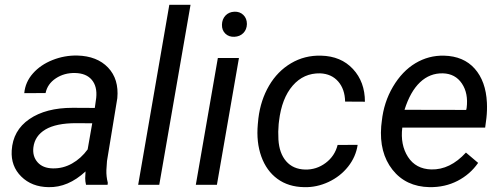

<svg xmlns="http://www.w3.org/2000/svg" viewBox="-20 -770 2084 800"><path d="M338.4 0Q335 -14.2 335 -27.8L336.4 -55.7Q263.7 11.7 182.1 9.8Q112.3 8.8 68.6 -34.4Q24.9 -77.6 28.8 -142.6Q33.7 -226.6 102.3 -273.7Q170.9 -320.8 282.7 -320.8L375 -320.3L380.9 -362.3Q385.7 -409.7 362.5 -437.3Q339.4 -464.8 293 -465.8Q247.6 -466.8 212.6 -443.6Q177.7 -420.4 169.9 -382.3L81.1 -381.8Q85.4 -428.2 117.2 -464.1Q148.9 -500 198.7 -519.8Q248.5 -539.6 301.8 -538.6Q384.3 -536.6 430.2 -488.5Q476.1 -440.4 468.8 -360.8L425.8 -99.1L423.3 -61.5Q422.4 -34.7 429.2 -8.3L428.2 0ZM199.7 -68.4Q242.2 -67.4 280 -88.6Q317.9 -109.9 345.2 -147.5L364.3 -256.3L297.4 -256.8Q213.9 -256.8 169.4 -230.5Q125 -204.1 119.1 -155.8Q114.7 -118.7 136.5 -94Q158.2 -69.3 199.7 -68.4Z M643.6 0H555.7L685.5 -750H773.9Z M883.8 0H795.9L887.7 -528.3H975.6ZM956.5 -721.2Q979 -722.2 993.9 -707.8Q1008.8 -693.4 1008.8 -669.9Q1008.3 -647 993.9 -632.3Q979.5 -617.7 956.5 -616.7Q933.6 -615.7 918.9 -629.9Q904.3 -644 904.8 -667Q905.3 -689.9 919.4 -705.1Q933.6 -720.2 956.5 -721.2Z M1251.5 -63.5Q1298.8 -62.5 1336.9 -91.1Q1375 -119.6 1386.7 -166L1470.2 -166.5Q1462.9 -116.7 1430.4 -75.7Q1397.9 -34.7 1348.6 -11.7Q1299.3 11.2 1247.6 9.8Q1181.6 8.8 1136 -24.7Q1090.3 -58.1 1068.8 -117.9Q1047.4 -177.7 1054.2 -252.4L1056.6 -276.9Q1065.9 -353 1101.1 -413.1Q1136.2 -473.1 1192.9 -506.6Q1249.5 -540 1317.9 -538.1Q1400.9 -536.1 1450.7 -482.4Q1500.5 -428.7 1500.5 -346.2L1418 -346.7Q1417 -398.4 1389.2 -430.4Q1361.3 -462.4 1314 -464.4Q1245.1 -465.8 1199.5 -413.1Q1153.8 -360.4 1142.6 -265.6L1141.1 -252.9Q1138.2 -221.7 1140.1 -188.5Q1143.6 -131.3 1172.4 -98.1Q1201.2 -64.9 1251.5 -63.5Z M1769.5 9.8Q1670.9 7.8 1615.2 -63Q1559.6 -133.8 1568.4 -244.1L1570.8 -265.1Q1579.1 -343.8 1617.4 -408.7Q1655.8 -473.6 1710.9 -506.6Q1766.1 -539.6 1830.1 -538.1Q1911.6 -536.1 1958 -483.9Q2004.4 -431.6 2008.8 -342.3Q2010.3 -310.5 2006.8 -278.8L2001.5 -238.3H1656.2Q1647.5 -166.5 1679.9 -116.2Q1712.4 -65.9 1776.9 -64Q1855 -62 1921.4 -134.3L1972.2 -91.3Q1939 -43.5 1886.5 -16.4Q1834 10.7 1769.5 9.8ZM1825.7 -464.4Q1771 -465.8 1730.2 -427.2Q1689.5 -388.7 1665.5 -312.5L1922.4 -312L1924.3 -319.8Q1932.1 -381.3 1904.5 -422.1Q1877 -462.9 1825.7 -464.4Z"/></svg>

Font: Roboto
Style: Italic
Weight: 400
Italic angle: -12°
Designer: Google
Version: Version 2.134; 2016; ttfautohint (v1.6)